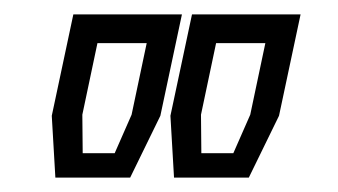

<svg xmlns="http://www.w3.org/2000/svg" viewBox="-20 -734 470 267"><path d="M57 -487 52 -573 82 -714H233L203 -573L161 -487ZM95 -521H139.5L163 -574.5L184 -674H115.5L94.5 -574.5ZM222 -487 217 -573 247 -714H398L368 -573L326 -487ZM260 -521H304.5L328 -574.5L349 -674H280.5L259.5 -574.5Z"/></svg>

Font: Tourney Condensed Regular
Style: Italic
Weight: 400
Width: 3
Italic angle: -12°
Designer: Tyler Finck
Foundry: Etcetera Type Co
Version: Version 1.010; ttfautohint (v1.8.3)